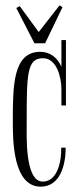

<svg xmlns="http://www.w3.org/2000/svg" viewBox="-20 -727 295 719"><path d="M227 -577H210V-477C196 -510 168 -533 131 -533C28 -533 28 -405 28 -270C28 -205 28 -28 132 -28C207 -28 226 -112 226 -174H209C211 -133 199 -47 140 -47C73 -47 80 -219 80 -263C80 -448 80 -509 141 -509C194 -509 210 -434 210 -393V-332H227ZM214 -700 203 -707 125 -607 54 -704 41 -697 109 -565H149Z"/></svg>

Font: Bigelow Rules
Style: Regular
Weight: 400
Designer: Astigmatic (AOETI)
Foundry: Astigmatic (AOETI)
Version: Version 1.000